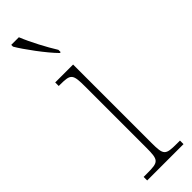

<svg xmlns="http://www.w3.org/2000/svg" viewBox="-264 -766 766 766"><g transform="rotate(-45 118.5 -383.0)"><path d="M138 -606H143V-619C119 -657 85 -721 67 -766H24V-756C44 -721 102 -642 138 -606ZM25 0H230V-20H213C148 -20 143 -25 143 -95V-536H42V-516H51C110 -516 115 -509 115 -439V-95C115 -25 109 -20 45 -20H25Z"/></g></svg>

Font: Noto Serif Devanagari Condensed Thin
Style: Regular
Weight: 100
Width: 3
Designer: Universal Thirst, Indian Type Foundry and the Monotype Design Team
Foundry: Monotype Imaging Inc.
Version: Version 2.004